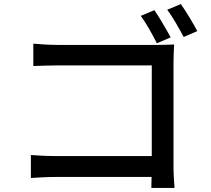

<svg xmlns="http://www.w3.org/2000/svg" viewBox="-20 -880 1040 945"><path d="M740 -830 673 -802C699 -766 732 -708 752 -667L820 -696C800 -733 764 -795 740 -830ZM870 -860 803 -832C830 -797 862 -739 884 -698L951 -727C931 -765 895 -825 870 -860ZM132 -117V-4C161 -6 211 -9 251 -9H726L725 45H839C837 24 834 -25 834 -60V-578C834 -604 836 -639 837 -661C818 -660 784 -659 757 -659H260C226 -659 179 -662 144 -665V-555C170 -556 221 -558 260 -558H727V-112H248C205 -112 161 -115 132 -117Z"/></svg>

Font: Noto Sans CJK HK Medium
Style: Regular
Weight: 500
Designer: Ryoko NISHIZUKA 西塚涼子 (kana, bopomofo & ideographs); Paul D. Hunt (Latin, Greek & Cyrillic); Sandoll Communications 산돌커뮤니
Foundry: Adobe
Version: Version 2.004;hotconv 1.0.118;makeotfexe 2.5.65603